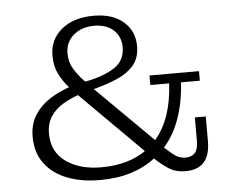

<svg xmlns="http://www.w3.org/2000/svg" viewBox="-51 -754 1004 823"><g transform="rotate(-5 451.5 -342.0)"><path d="M775 -222H822V-116Q822 4 716 4Q673 4 642.5 -16Q612 -36 585 -62Q540 -27 480.5 -8.5Q421 10 348 10Q266 10 204.5 -14.5Q143 -39 109 -86Q75 -133 75 -199Q75 -254 100 -293Q125 -332 165 -357.5Q205 -383 249 -398Q223 -427 206.5 -460.5Q190 -494 190 -539Q190 -608 242 -651Q294 -694 380 -694Q462 -694 508.5 -653.5Q555 -613 555 -548Q555 -498 528.5 -466.5Q502 -435 458.5 -416Q415 -397 363 -383L354 -381L597 -140Q670 -225 678 -377H597V-418H810V-377H729Q724 -293 700 -224Q676 -155 632 -105Q653 -85 673.5 -69.5Q694 -54 721 -54Q747 -54 761 -69.5Q775 -85 775 -122ZM255 -543Q255 -505 273.5 -475Q292 -445 320 -416L331 -418Q404 -433 448.5 -462.5Q493 -492 493 -549Q493 -594 462.5 -622.5Q432 -651 379 -651Q325 -651 290 -621Q255 -591 255 -543ZM146 -207Q146 -129 205 -86.5Q264 -44 357 -44Q473 -44 549 -97L298 -347Q295 -351 291 -354.5Q287 -358 284 -361Q250 -349 218 -330Q186 -311 166 -281Q146 -251 146 -207Z"/></g></svg>

Font: Montagu Slab 16pt Light
Style: Regular
Weight: 300
Designer: Florian Karsten
Foundry: Florian Karsten
Version: Version 1.000; ttfautohint (v1.8.3)